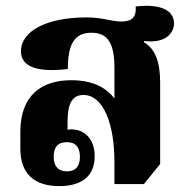

<svg xmlns="http://www.w3.org/2000/svg" viewBox="-20 -620 628 651"><path d="M301 -90C301 -147 269 -178 229 -181C222 -182 213 -181 209 -180V-207C209 -269 225 -298 263 -298C329 -298 368 -203 368 -71V4H468L523 -64V-340C523 -409 507 -454 468 -477L469 -481C542 -472 570 -508 570 -541C570 -585 524 -608 440 -598C443 -564 429 -547 392 -547C357 -547 329 -561 273 -561C141 -561 51 -516 51 -446C51 -392 110 -374 210 -386C210 -473 234 -509 290 -509C348 -509 368 -470 368 -388V-286C345 -317 302 -348 222 -348C122 -348 49 -298 49 -173V-116C49 -34 93 11 181 11C261 11 301 -26 301 -90ZM207 -39C177 -39 162 -57 162 -89C162 -121 176 -138 207 -138C237 -138 251 -120 251 -88C251 -57 237 -39 207 -39Z"/></svg>

Font: Noto Serif Thai SemiCondensed Extra
Style: Regular
Weight: 800
Width: 4
Designer: Monotype Design Team
Foundry: Monotype Imaging Inc.
Version: Version 1.901